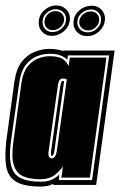

<svg xmlns="http://www.w3.org/2000/svg" viewBox="-27 -681 442 707"><path d="M122 6Q63 6 33 -11.5Q3 -29 -4 -67.5Q-11 -106 -3 -168L26 -380Q33 -428 53.5 -454Q74 -480 101.5 -490.5Q129 -501 156 -501Q171 -501 184 -498.5Q197 -496 206 -493V-495H395L327 0H169V-4Q150 6 122 6ZM122 -12Q148 -12 164 -19.5Q180 -27 191 -38L190 -18H312L375 -477H223L221 -461Q212 -470 196.5 -476.5Q181 -483 156 -483Q133 -483 109.5 -474Q86 -465 68 -442Q50 -419 44 -377L14 -165Q2 -82 24 -47Q46 -12 122 -12ZM122 -21Q83 -21 58 -32Q33 -43 23.5 -74Q14 -105 23 -165L52 -376Q58 -415 74.5 -436Q91 -457 113 -465.5Q135 -474 156 -474Q191 -474 205.5 -462.5Q220 -451 226 -438L230 -469H365L304 -27H199L205 -69Q196 -54 175.5 -37.5Q155 -21 122 -21ZM163 -98Q178 -98 182 -124L219 -389Q212 -392 204 -392Q198 -392 193 -386.5Q188 -381 186 -365L152 -124Q150 -109 153.5 -103.5Q157 -98 163 -98ZM164 -107Q162 -107 161 -110.5Q160 -114 161 -124L195 -364Q198 -383 204 -383Q207 -383 209 -382L173 -124Q170 -107 164 -107ZM164 -549Q141 -549 127 -565.5Q113 -582 116 -606Q119 -629 138 -645Q157 -661 180 -661Q203 -661 218 -645Q233 -629 230 -606Q227 -582 207.5 -565.5Q188 -549 164 -549ZM295 -548Q270 -548 255.5 -564.5Q241 -581 244 -604Q247 -628 266.5 -644Q286 -660 311 -660Q334 -660 348 -643.5Q362 -627 359 -604Q356 -581 337 -564.5Q318 -548 295 -548ZM166 -563Q185 -563 199.5 -575.5Q214 -588 216 -606Q218 -623 207 -635Q196 -647 178 -647Q161 -647 146.5 -635Q132 -623 130 -606Q128 -588 138 -575.5Q148 -563 166 -563ZM297 -562Q314 -562 328.5 -574.5Q343 -587 345 -604Q347 -621 336.5 -633.5Q326 -646 309 -646Q290 -646 275 -634Q260 -622 258 -604Q256 -586 267 -574Q278 -562 297 -562ZM167 -570Q152 -570 143.5 -580.5Q135 -591 137 -606Q139 -619 150 -629.5Q161 -640 177 -640Q193 -640 202 -629.5Q211 -619 209 -606Q207 -591 195 -580.5Q183 -570 167 -570ZM298 -569Q282 -569 272.5 -579.5Q263 -590 265 -604Q267 -618 279 -628.5Q291 -639 308 -639Q323 -639 331.5 -628.5Q340 -618 338 -604Q336 -590 324 -579.5Q312 -569 298 -569Z"/></svg>

Font: Alumni Sans Collegiate One
Style: Italic
Weight: 400
Italic angle: -8°
Designer: Robert E. Leuschke
Foundry: Robert E. Leuschke
Version: Version 1.100